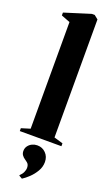

<svg xmlns="http://www.w3.org/2000/svg" viewBox="-203 -857 679 1164"><g transform="rotate(20 137.0 -275.0)"><path d="M60 -36V-724L3 -746V-764.5L170.5 -817H189L214 -797V-35.5L271.5 -18.5V0H3V-18.5ZM210.5 125Q210.5 156.5 194 184.5Q177.5 212.5 155 233.8Q132.5 255 114 266.5H113L93 255V251.5Q107.5 238 114.2 222.8Q121 207.5 121 195.5Q121 181 115.8 172Q110.5 163 93.5 152Q80 143.5 72.2 132.2Q64.5 121 64.5 106Q64.5 86.5 75 72.8Q85.5 59 100.8 52Q116 45 131.5 45H135Q166 45 188.2 67.5Q210.5 90 210.5 125Z"/></g></svg>

Font: Merriweather 144pt ExtraBold
Style: Regular
Weight: 800
Version: Version 2.100